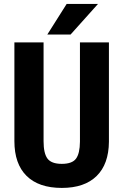

<svg xmlns="http://www.w3.org/2000/svg" viewBox="-20 -921 611 951"><path d="M519.5 -710.9V-218.8Q518.6 -107.9 458.5 -49.1Q398.4 9.8 286.1 9.8Q171.9 9.8 111.6 -49.8Q51.3 -109.4 51.3 -222.2V-710.9H195.8V-221.7Q195.8 -161.1 215.3 -135.3Q234.9 -109.4 286.1 -109.4Q337.4 -109.4 356.4 -135Q375.5 -160.6 376 -219.2V-710.9ZM310.1 -901.4H465.3L329.6 -750H214.4Z"/></svg>

Font: TypoPRO Roboto
Style: Bold
Weight: 700
Designer: Google
Version: Version 2.136; 2016